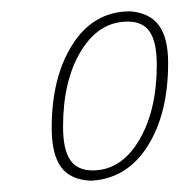

<svg xmlns="http://www.w3.org/2000/svg" viewBox="-20 -664 322 338"><path d="M210 -644Q244 -641 260 -619Q276 -597 276 -553Q276 -464 240 -407Q204 -350 142 -346H138Q103 -348 87 -370.5Q71 -393 71 -439Q71 -528 107.5 -585.5Q144 -643 207 -644ZM91 -441Q91 -401 103.5 -382.5Q116 -364 143 -364Q193 -364 224.5 -416.5Q256 -469 256 -550Q256 -589 244 -607.5Q232 -626 205 -626Q154 -626 122.5 -574Q91 -522 91 -441Z"/></svg>

Font: Luna Sans Thin
Style: Italic
Weight: 250
Italic angle: -7°
Designer: Juan Pablo del Peral
Foundry: Huerta Tipografica
Version: Version 2.001; ttfautohint (v1.5)